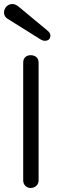

<svg xmlns="http://www.w3.org/2000/svg" viewBox="-28 -924 301 960"><path d="M66 -890C55 -899 45 -904 34 -904C10 -904 -8 -884 -8 -861C-8 -848 -2 -838 10 -830L178 -725C184 -722 190 -720 195 -720C214 -720 224 -729 224 -747C224 -754 220 -761 213 -768ZM125 16C148 16 165 -1 165 -21V-611C165 -635 148 -648 125 -648C104 -648 88 -635 88 -611V-21C88 -1 104 16 125 16Z"/></svg>

Font: Dongle Light
Style: Regular
Weight: 300
Designer: Yanghee Ryu
Foundry: Yanghee Ryu
Version: Version 2.000